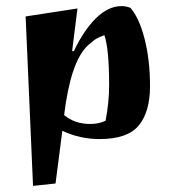

<svg xmlns="http://www.w3.org/2000/svg" viewBox="-20 -439 581 633"><path d="M380.9 -418.9Q395.5 -418.9 410.2 -413.1Q439.5 -378.9 457 -309.6Q474.6 -240.2 474.6 -155.3Q474.6 -70.3 437.5 -25.4Q400.4 19.5 308.6 19.5Q243.2 19.5 185.5 -7.8L163.1 166L88.9 173.8L64.5 -384.8L235.4 -411.1L217.8 -270.5H223.6Q255.9 -338.9 296.4 -378.9Q336.9 -418.9 380.9 -418.9ZM277.3 -30.3Q306.6 -30.3 328.1 -41Q339.8 -102.5 339.8 -158.2Q339.8 -276.4 324.2 -323.2Q306.6 -316.4 297.9 -311.5Q289.1 -306.6 269.5 -289.1Q212.9 -236.3 191.4 -59.6Q226.6 -30.3 277.3 -30.3Z"/></svg>

Font: Ravi Prakash
Style: Regular
Weight: 400
Designer: Appaji Ambarisha Darbha
Version: Version 1.0.4; ttfautohint (v1.2.42-39fb)